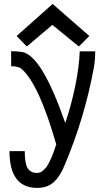

<svg xmlns="http://www.w3.org/2000/svg" viewBox="-20 -754 558 958"><path d="M242.7 -734.4 425.8 -574.2 373.5 -522 241.2 -629.9 113.8 -522 63 -574.2ZM164.1 108.9Q172.4 108.9 180.2 106Q188 103 195.1 96.7Q202.1 90.3 208 84Q213.9 77.6 219.7 66.4Q225.6 55.2 229.7 47.6Q233.9 40 239.3 26.4Q244.6 12.7 247.1 5.9Q249.5 -1 254.4 -15.1Q259.3 -29.3 260.7 -33.2Q175.3 -331.5 89.4 -408.7Q72.8 -423.8 35.6 -423.8V-498.5Q62.5 -498.5 89.8 -494.6Q187.5 -480 305.7 -140.1Q334.5 -224.6 354.7 -321.8Q375 -418.9 377.9 -498H455.1Q455.1 -454.6 448.2 -416Q401.9 -164.1 302.7 69.3Q281.2 124 249.3 153.8Q217.3 183.6 166 183.6Q27.3 183.6 27.3 0H103.5Q103.5 62 118.2 85.4Q132.8 108.9 164.1 108.9Z"/></svg>

Font: FantasqueSansM Nerd Font
Style: Regular
Weight: 400
Monospace: yes
Designer: Jany Belluz
Version: Version 1.8.0 ; ttfautohint (v1.8.2);Nerd Fonts 3.4.0